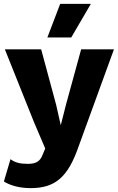

<svg xmlns="http://www.w3.org/2000/svg" viewBox="-23 -754 607 989"><path d="M287 -734 221 -561H344L445 -734ZM564 -500H395L318 -219L290 -109L266 -215L189 -500H2L152 -125L210 11L197 42C183 80 159 90 120 90C79 90 54 83 31 66L-3 181C31 202 78 215 135 215C261 215 327 159 382 0Z"/></svg>

Font: Work Sans
Style: Bold
Weight: 700
Designer: Wei Huang
Foundry: Wei Huang
Version: Version 2.012